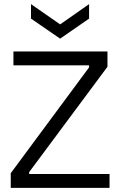

<svg xmlns="http://www.w3.org/2000/svg" viewBox="-20 -909 582 929"><path d="M32 0V-71L411 -583V-593H45V-660H500V-586L121 -76V-67H510V0ZM130 -889 271 -791 411 -889V-819L271 -722L130 -819Z"/></svg>

Font: Bricolage Grotesque 36pt Light
Style: Regular
Weight: 300
Designer: Mathieu Triay
Foundry: Atelier Triay
Version: Version 1.001;gftools[0.9.33.dev8+g029e19f]